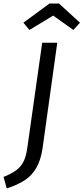

<svg xmlns="http://www.w3.org/2000/svg" viewBox="-63 -929 471 1083"><path d="M177 -92Q167 -25 141.5 18.5Q116 62 76 88Q36 114 -25 134L-43 69Q5 50 32 28.5Q59 7 72.5 -23.5Q86 -54 92 -102L175 -688H260ZM69 -801 216 -909H270L388 -801L351 -760L237 -841L103 -760Z"/></svg>

Font: FiraGO Book
Style: Italic
Weight: 350
Italic angle: -8°
Designer: bBox Type GmbH
Foundry: bBox Type GmbH
Version: Version 1.001